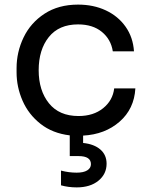

<svg xmlns="http://www.w3.org/2000/svg" viewBox="-20 -572 646 834"><path d="M245 233V169Q279 178 313 178Q343 178 359 168Q375 158 375 141Q375 106 321 106H283V16Q208 7 156 -34Q104 -75 78 -134.5Q52 -194 52 -258V-276Q52 -346 82.5 -409.5Q113 -473 173.5 -512.5Q234 -552 319 -552Q386 -552 439.5 -527Q493 -502 525.5 -456Q558 -410 562 -349H470Q462 -401 422.5 -433.5Q383 -466 319 -466Q236 -466 192 -411Q148 -356 148 -267Q148 -179 192.5 -123.5Q237 -68 321 -68Q386 -68 428 -102Q470 -136 476 -188H568Q563 -99 499.5 -43.5Q436 12 341 17V49Q389 54 416 77.5Q443 101 443 139Q443 184 407.5 213Q372 242 313 242Q277 242 245 233Z"/></svg>

Font: Sora-SIA
Style: Regular
Weight: 400
Designer: Jonathan Barnbrook, Julián Moncada
Foundry: Barnbrook Fonts
Version: Version 2.000